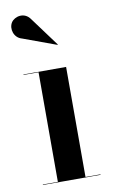

<svg xmlns="http://www.w3.org/2000/svg" viewBox="-82 -743 462 787"><g transform="rotate(-10 149.5 -349.5)"><path d="M51.5 -606 190.5 -555 191.5 -556.5 102.5 -677C79 -712 36.5 -700.5 22.5 -678.5C7 -654 18.5 -614.5 51.5 -606ZM31.5 -2V0H271.5V-2H209V-460H31.5V-458H94V-2Z"/></g></svg>

Font: Bodoni* 96pt Medium
Style: Regular
Weight: 500
Version: Version 2.3